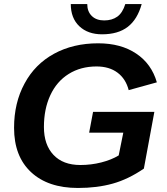

<svg xmlns="http://www.w3.org/2000/svg" viewBox="-20 -910 818 939"><path d="M361.3 9.3Q214.8 9.3 131.8 -68.1Q48.8 -145.5 48.8 -284.7Q48.8 -407.2 100.1 -501.5Q150.9 -596.2 244.4 -647.2Q337.9 -698.2 460 -698.2Q571.3 -698.2 646.2 -647.9Q721.2 -597.7 747.1 -507.3L609.4 -469.2Q595.2 -524.4 554.7 -554.7Q514.2 -585 452.1 -585Q374.5 -585 315.9 -548.3Q257.3 -511.7 226.1 -444.3Q194.8 -377 194.8 -289.1Q194.8 -202.1 241.5 -152.6Q288.1 -103 373 -103Q425.8 -103 475.6 -115.7Q525.4 -128.4 560.5 -149.9L583 -261.2H416L435.1 -362.8H734.9L683.6 -85.4Q607.4 -33.2 531.2 -12Q455.1 9.3 361.3 9.3ZM479 -742.2Q409.7 -742.2 367.9 -781.7Q326.2 -821.3 326.2 -890.1H406.7Q406.7 -853.5 429 -831.8Q451.2 -810.1 489.7 -810.1Q527.8 -810.1 553.7 -828.6Q579.6 -847.2 592.8 -890.1H672.9Q652.3 -815.4 605 -778.8Q557.6 -742.2 479 -742.2Z"/></svg>

Font: Arimo
Style: Bold Italic
Weight: 700
Italic angle: -12°
Designer: Steve Matteson
Foundry: Monotype Imaging Inc.
Version: Version 1.33